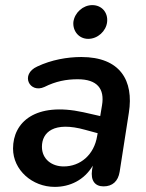

<svg xmlns="http://www.w3.org/2000/svg" viewBox="-20 -721 573 751"><path d="M194 10C253 10 309 -16 343 -73L340 -56C334 -14 352 8 385 8C420 8 442 -12 448 -49L484 -280C504 -406 450 -498 298 -498C243 -498 181 -487 126 -461C57 -430 96 -354 154 -381C198 -403 239 -411 284 -411C360 -411 390 -374 379 -309L372 -267L306 -282C118 -323 31 -243 31 -140C31 -56 106 10 194 10ZM325 -569C362 -569 395 -599 399 -635C403 -672 378 -701 341 -701C305 -701 272 -672 267 -635C264 -599 289 -569 325 -569ZM144 -147C144 -203 190 -248 314 -213L362 -200L360 -189C348 -115 294 -70 229 -70C183 -70 144 -98 144 -147Z"/></svg>

Font: SN Pro Semibold
Style: Italic
Weight: 600
Italic angle: -9°
Designer: Tobias Whetton
Foundry: Supernotes
Version: Version 1.001;Glyphs 3.2 (3249)